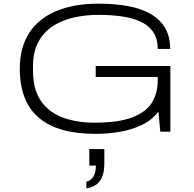

<svg xmlns="http://www.w3.org/2000/svg" viewBox="-20 -718 1056 1047"><path d="M502 12Q294 12 191 -76.5Q88 -165 88 -343Q88 -459 139 -538Q190 -617 286.5 -657.5Q383 -698 516 -698Q609 -698 682 -684Q755 -670 805.5 -639.5Q856 -609 882 -562.5Q908 -516 908 -451H840Q840 -509 813.5 -546Q787 -583 741 -602.5Q695 -622 637.5 -629.5Q580 -637 517 -637Q446 -637 382 -622.5Q318 -608 268 -575.5Q218 -543 189 -489Q160 -435 160 -357V-333Q160 -229 203.5 -167Q247 -105 322.5 -77Q398 -49 495 -49Q626 -49 701.5 -78Q777 -107 808.5 -158.5Q840 -210 840 -278V-298H502V-358H909V0H854L844 -110Q810 -64 755.5 -37.5Q701 -11 635.5 0.5Q570 12 502 12ZM451 309V273Q476 267 489.5 244.5Q503 222 503 185H467V95H549V173Q549 214 538.5 242.5Q528 271 506.5 287.5Q485 304 451 309Z"/></svg>

Font: Archivo Expanded ExtraLight
Style: Regular
Weight: 250
Width: 7
Designer: Hector Gatti
Foundry: Omnibus-Type
Version: Version 2.001